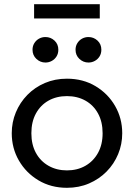

<svg xmlns="http://www.w3.org/2000/svg" viewBox="-20 -880 638 915"><path d="M299 15Q223 15 163.5 -20.5Q104 -56 70 -115Q36 -174 36 -245Q36 -297.5 55.5 -344.5Q75 -391.5 110.5 -427.8Q146 -464 194 -484.5Q242 -505 299 -505Q375.5 -505 435 -469.5Q494.5 -434 528.5 -375Q562.5 -316 562.5 -245Q562.5 -192.5 543 -145.5Q523.5 -98.5 488 -62.5Q452.5 -26.5 404.5 -5.8Q356.5 15 299 15ZM299 -68Q348.5 -68 386.8 -89.8Q425 -111.5 447 -151.2Q469 -191 469 -245Q469 -299.5 447.2 -339.2Q425.5 -379 387 -400.5Q348.5 -422 299 -422Q249.5 -422 211.2 -400.5Q173 -379 151.2 -339.2Q129.5 -299.5 129.5 -245Q129.5 -191 151.2 -151.2Q173 -111.5 211.5 -89.8Q250 -68 299 -68ZM196.5 -582Q172 -582 153.5 -599.2Q135 -616.5 135 -643Q135 -660.5 143.5 -674.2Q152 -688 166 -695.8Q180 -703.5 196.5 -703.5Q221.5 -703.5 239.8 -686.5Q258 -669.5 258 -643Q258 -625 249.5 -611.2Q241 -597.5 227 -589.8Q213 -582 196.5 -582ZM401.5 -582Q377 -582 358.5 -599.2Q340 -616.5 340 -643Q340 -660.5 348.5 -674.2Q357 -688 371 -695.8Q385 -703.5 401.5 -703.5Q426.5 -703.5 444.8 -686.5Q463 -669.5 463 -643Q463 -625 454.5 -611.2Q446 -597.5 432 -589.8Q418 -582 401.5 -582ZM142.5 -792V-860H455.5V-792Z"/></svg>

Font: Geologica Thin Roman Light
Style: Regular
Weight: 300
Version: Version 1.010;gftools[0.9.28]